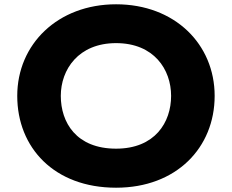

<svg xmlns="http://www.w3.org/2000/svg" viewBox="-20 -860 1081 895"><path d="M60.4 -413C60.4 -172 232.4 15 521.1 15C802.6 15 980.6 -172 980.6 -413C980.6 -654 794.6 -840 521.1 -840C249.4 -840 60.4 -654 60.4 -413ZM263.4 -413C263.4 -536 345.7 -659 521.1 -659C697.8 -659 777.6 -536 777.6 -413C777.6 -290 702.6 -167 521.1 -167C334.8 -167 263.4 -290 263.4 -413Z"/></svg>

Font: Hussar
Style: BdSuprExt
Weight: 700
Foundry: Cannot Into Space Fonts
Version: Version 2.00